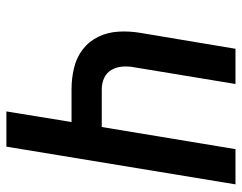

<svg xmlns="http://www.w3.org/2000/svg" viewBox="-100 -676 775 616"><g transform="rotate(90 288.0 -367.5)"><path d="M337 0H450L571 -735H458L387 -306H266Q246 -306 229 -314Q212 -322 203 -338.5Q194 -355 193 -375Q192 -395 196 -414L249 -735H136L85 -430Q79 -395 81 -360Q83 -325 97.5 -295Q112 -265 138 -245Q164 -225 197.5 -217Q231 -209 266 -209H371Z"/></g></svg>

Font: Iosevka Sparkle Semibold
Style: Italic
Weight: 600
Italic angle: -9°
Designer: Belleve Invis
Foundry: Belleve Invis
Version: Version 4.5.0; ttfautohint (v1.8.3)